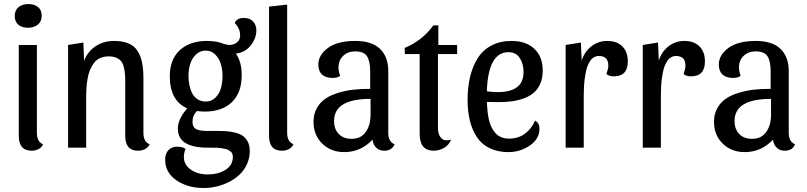

<svg xmlns="http://www.w3.org/2000/svg" viewBox="-20 -733 4008 953"><path d="M121.1 -712.9Q150.9 -712.9 168.9 -698Q187 -683.1 187 -654.8Q187 -626 167.7 -610.6Q148.4 -595.2 118.2 -595.2Q89.4 -595.2 71.3 -610.1Q53.2 -625 53.2 -652.8Q53.2 -682.1 72 -697.5Q90.8 -712.9 121.1 -712.9ZM163.1 -74.2Q163.1 -28.3 193.8 -17.1Q187.5 -1.5 171.9 6.8Q156.2 15.1 137.2 15.1Q73.2 15.1 73.2 -59.1V-509.8H163.1Z M317.9 -509.8 393.6 -522 397.5 -432.1Q416.5 -479 455.6 -504.4Q494.6 -529.8 545.9 -529.8Q589.4 -529.8 618.4 -517.3Q647.5 -504.9 663.3 -479.2Q679.2 -453.6 685.5 -421.1Q691.9 -388.7 691.9 -341.8V-74.2Q691.9 -28.3 722.7 -17.1Q716.3 -1.5 700.4 6.8Q684.6 15.1 664.6 15.1Q601.6 15.1 601.6 -59.1V-325.2Q601.6 -350.6 600.1 -367.7Q598.6 -384.8 594 -402.3Q589.4 -419.9 580.6 -430.2Q571.8 -440.4 556.4 -446.8Q541 -453.1 519.5 -453.1Q495.6 -453.1 477.1 -444.8Q458.5 -436.5 446.8 -420.9Q435.1 -405.3 427 -386.5Q418.9 -367.7 414.8 -342.8Q410.6 -317.9 409.2 -295.4Q407.7 -272.9 407.7 -246.1V0H317.9Z M1060.5 -83Q1086.9 -83 1106.4 -81.5Q1126 -80.1 1148.7 -74.2Q1171.4 -68.4 1185.8 -58.1Q1200.2 -47.9 1210 -29.1Q1219.7 -10.3 1219.7 16.1Q1219.7 51.3 1205.8 81.8Q1191.9 112.3 1168.9 133.8Q1146 155.3 1116.2 170.4Q1086.4 185.5 1054.4 192.9Q1022.5 200.2 990.7 200.2Q911.6 200.2 855.7 161.9Q799.8 123.5 799.8 60.1Q799.8 28.8 816.4 12Q833 -4.9 858.9 -4.9Q885.7 -4.9 900.9 5.9Q892.6 27.3 892.6 45.9Q892.6 85.4 927.2 109.1Q961.9 132.8 1010.7 132.8Q1062.5 132.8 1099.1 110.1Q1135.7 87.4 1135.7 45.9Q1135.7 37.6 1133.3 30.8Q1130.9 23.9 1124.8 19.3Q1118.7 14.6 1113 11.2Q1107.4 7.8 1096.7 5.9Q1085.9 3.9 1078.4 2.4Q1070.8 1 1056.9 0.5Q1043 0 1035.2 0Q1027.3 0 1011.7 0Q862.8 0 862.8 -94.2Q862.8 -119.6 875.7 -146.2Q888.7 -172.9 909.7 -194.8Q822.8 -232.9 822.8 -354Q822.8 -438.5 872.6 -484.1Q922.4 -529.8 1006.8 -529.8Q1055.7 -529.8 1091.8 -515.1Q1107.9 -509.8 1117.7 -509.8Q1140.6 -509.8 1156.2 -522.5Q1171.9 -535.2 1171.9 -557.1Q1171.9 -591.8 1145.5 -618.2Q1147.9 -628.9 1159.4 -636.5Q1170.9 -644 1189.5 -644Q1220.7 -644 1236.6 -626.2Q1252.4 -608.4 1252.4 -582Q1252.4 -543 1224.6 -507.6Q1196.8 -472.2 1150.9 -466.8Q1179.7 -426.3 1179.7 -359.9Q1179.7 -272.9 1131.1 -226.1Q1082.5 -179.2 996.6 -179.2Q975.6 -179.2 957.5 -182.1Q935.5 -160.2 935.5 -127.9Q935.5 -103 951.9 -93Q968.3 -83 1010.7 -83ZM1001.5 -481.9Q973.1 -481.9 952.9 -462.6Q932.6 -443.4 924.1 -415.8Q915.5 -388.2 915.5 -356.9Q915.5 -332 920.2 -310.1Q924.8 -288.1 934.3 -269.5Q943.8 -251 961.2 -240Q978.5 -229 1001.5 -229Q1030.3 -229 1049.8 -248.8Q1069.3 -268.6 1076.9 -296.4Q1084.5 -324.2 1084.5 -356.9Q1084.5 -387.7 1076.2 -415.3Q1067.9 -442.9 1048.3 -462.4Q1028.8 -481.9 1001.5 -481.9Z M1405.3 -710V-74.2Q1405.3 -28.8 1436.5 -17.1Q1430.2 -1.5 1414.3 6.8Q1398.4 15.1 1379.4 15.1Q1315.4 15.1 1315.4 -59.1V-700.2Z M1829.1 -40Q1771 22 1688.5 22Q1622.6 22 1579.3 -20.3Q1536.1 -62.5 1536.1 -128.9Q1536.1 -167.5 1553 -197Q1569.8 -226.6 1596.4 -244.1Q1623 -261.7 1660.9 -272.9Q1698.7 -284.2 1736.3 -288.1Q1773.9 -292 1817.4 -292V-377.9Q1817.4 -429.2 1801.8 -453.6Q1786.1 -478 1743.2 -478Q1706.5 -478 1683.3 -455.8Q1660.2 -433.6 1660.2 -398.9Q1660.2 -378.4 1668.5 -356.9Q1656.2 -346.2 1630.4 -346.2Q1596.7 -346.2 1578.4 -363Q1560.1 -379.9 1560.1 -413.1Q1560.1 -459.5 1607.2 -494.6Q1654.3 -529.8 1744.1 -529.8Q1825.7 -529.8 1866.5 -490.2Q1907.2 -450.7 1907.2 -379.9V-74.2Q1907.2 -28.8 1938.5 -17.1Q1925.8 15.1 1887.2 15.1Q1862.8 15.1 1847.2 -0.2Q1831.5 -15.6 1829.1 -40ZM1725.1 -43.9Q1771.5 -43.9 1795.4 -77.9Q1819.3 -111.8 1819.3 -164.1V-242.2Q1638.2 -242.2 1638.2 -132.8Q1638.2 -91.8 1661.4 -67.9Q1684.6 -43.9 1725.1 -43.9Z M1989.7 -464.8 1988.8 -495.1Q2077.1 -532.2 2130.9 -606.9H2155.8V-509.8H2249V-464.8H2153.8V-97.2Q2153.8 -64.9 2169.7 -47.6Q2185.5 -30.3 2218.8 -40Q2208 -11.7 2182.9 1.7Q2157.7 15.1 2132.8 15.1Q2063 15.1 2063 -68.8V-464.8Z M2635.7 -133.8Q2657.7 -123 2657.7 -94.2Q2657.7 -43.5 2609.9 -10.7Q2562 22 2503.9 22Q2450.2 22 2410.2 2.4Q2370.1 -17.1 2346.7 -53Q2323.2 -88.9 2312 -134.8Q2300.8 -180.7 2300.8 -237.8Q2300.8 -299.3 2313 -350.6Q2325.2 -401.9 2350.3 -442.9Q2375.5 -483.9 2418.7 -506.8Q2461.9 -529.8 2519.5 -529.8Q2590.8 -529.8 2632.3 -490.7Q2673.8 -451.7 2673.8 -382.8Q2673.8 -346.7 2662.4 -319.3Q2650.9 -292 2631.3 -274.4Q2611.8 -256.8 2583 -245.8Q2554.2 -234.9 2522.7 -230.5Q2491.2 -226.1 2452.6 -226.1Q2443.4 -226.1 2422.9 -226.6Q2402.3 -227.1 2396.5 -227.1Q2397.5 -202.6 2399.7 -181.9Q2401.9 -161.1 2406.5 -139.6Q2411.1 -118.2 2419.4 -101.8Q2427.7 -85.4 2439.2 -72.3Q2450.7 -59.1 2468 -52Q2485.4 -44.9 2506.8 -44.9Q2550.8 -44.9 2583.7 -68.1Q2616.7 -91.3 2635.7 -133.8ZM2503.9 -474.1Q2402.8 -474.1 2396.5 -279.8Q2421.9 -275.9 2450.7 -275.9Q2578.6 -275.9 2578.6 -375Q2578.6 -417 2559.6 -445.6Q2540.5 -474.1 2503.9 -474.1Z M2952.6 -455.1Q2939.5 -455.1 2928.5 -449Q2917.5 -442.9 2909.9 -431.4Q2902.3 -419.9 2896.7 -406.5Q2891.1 -393.1 2887.7 -374.8Q2884.3 -356.4 2882.1 -341.1Q2879.9 -325.7 2878.9 -305.4Q2877.9 -285.2 2877.7 -272.9Q2877.4 -260.7 2877.4 -244.1V0H2787.6V-509.8L2863.3 -522L2867.2 -432.1Q2880.9 -476.1 2915 -502.9Q2949.2 -529.8 2994.6 -529.8Q3042 -529.8 3069.1 -502.7Q3096.2 -475.6 3096.2 -428.2Q3096.2 -354 3026.4 -354Q3004.4 -354 2990.2 -365.2Q2999.5 -394 2999.5 -407.2Q2999.5 -455.1 2952.6 -455.1Z M3335.4 -455.1Q3322.3 -455.1 3311.3 -449Q3300.3 -442.9 3292.7 -431.4Q3285.2 -419.9 3279.5 -406.5Q3273.9 -393.1 3270.5 -374.8Q3267.1 -356.4 3264.9 -341.1Q3262.7 -325.7 3261.7 -305.4Q3260.7 -285.2 3260.5 -272.9Q3260.3 -260.7 3260.3 -244.1V0H3170.4V-509.8L3246.1 -522L3250 -432.1Q3263.7 -476.1 3297.9 -502.9Q3332 -529.8 3377.4 -529.8Q3424.8 -529.8 3451.9 -502.7Q3479 -475.6 3479 -428.2Q3479 -354 3409.2 -354Q3387.2 -354 3373 -365.2Q3382.3 -394 3382.3 -407.2Q3382.3 -455.1 3335.4 -455.1Z M3816.9 -40Q3758.8 22 3676.3 22Q3610.4 22 3567.1 -20.3Q3523.9 -62.5 3523.9 -128.9Q3523.9 -167.5 3540.8 -197Q3557.6 -226.6 3584.2 -244.1Q3610.8 -261.7 3648.7 -272.9Q3686.5 -284.2 3724.1 -288.1Q3761.7 -292 3805.2 -292V-377.9Q3805.2 -429.2 3789.6 -453.6Q3773.9 -478 3731 -478Q3694.3 -478 3671.1 -455.8Q3647.9 -433.6 3647.9 -398.9Q3647.9 -378.4 3656.2 -356.9Q3644 -346.2 3618.2 -346.2Q3584.5 -346.2 3566.2 -363Q3547.9 -379.9 3547.9 -413.1Q3547.9 -459.5 3595 -494.6Q3642.1 -529.8 3731.9 -529.8Q3813.5 -529.8 3854.2 -490.2Q3895 -450.7 3895 -379.9V-74.2Q3895 -28.8 3926.3 -17.1Q3913.6 15.1 3875 15.1Q3850.6 15.1 3835 -0.2Q3819.3 -15.6 3816.9 -40ZM3712.9 -43.9Q3759.3 -43.9 3783.2 -77.9Q3807.1 -111.8 3807.1 -164.1V-242.2Q3626 -242.2 3626 -132.8Q3626 -91.8 3649.2 -67.9Q3672.4 -43.9 3712.9 -43.9Z"/></svg>

Font: Sansita Light
Style: Regular
Weight: 300
Designer: Pablo Cosgaya
Foundry: Omnibus-Type
Version: Version 1.006;hotconv 1.0.109;makeotfexe 2.5.65596